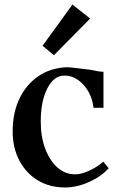

<svg xmlns="http://www.w3.org/2000/svg" viewBox="-20 -814 529 848"><path d="M267 14Q199 14 147 -17.5Q95 -49 65.5 -105Q36 -161 36 -234Q36 -316 66 -378.5Q96 -441 149.5 -477.5Q203 -514 274 -517Q288 -517 316 -513.5Q344 -510 378 -506Q396 -502 411 -499.5Q426 -497 437 -497V-338H393Q389 -376 371 -408.5Q353 -441 324.5 -461Q296 -481 262 -480Q217 -479 188.5 -422.5Q160 -366 160 -277Q160 -209 180 -156.5Q200 -104 234 -74Q268 -44 312 -44Q339 -44 374 -60Q409 -76 436 -100L460 -71Q427 -34 373 -10Q319 14 267 14ZM218 -570 168 -612 300 -794 378 -732Z"/></svg>

Font: Wittgenstein Semibold
Style: Regular
Weight: 600
Designer: Jörg Drees
Foundry: Jörg Drees
Version: Version 1.303; ttfautohint (v1.8.4.7-5d5b)